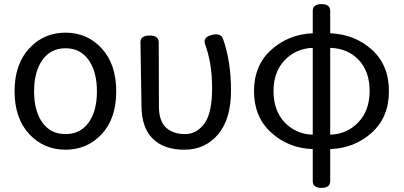

<svg xmlns="http://www.w3.org/2000/svg" viewBox="-20 -716 1965 935"><path d="M475.5 -63Q405 13 299 13Q193 13 122 -63.5Q51 -140 51 -271.5Q51 -403 122 -480Q193 -557 299 -557Q405 -557 475.5 -480Q546 -403 546 -271Q546 -139 475.5 -63ZM186.5 -119Q227 -63 299 -63Q371 -63 411.5 -119Q452 -175 452 -271Q452 -367 411.5 -424Q371 -481 299 -481Q227 -481 186.5 -424Q146 -367 146 -271Q146 -175 186.5 -119Z M664 -510Q664 -543 708.5 -543Q753 -543 753 -510L754 -196Q754 -128 788 -95Q823 -63 880.5 -63Q938 -63 975.5 -114.5Q1013 -166 1013 -287Q1013 -408 978 -503Q968 -535 1012 -546Q1057 -557 1067 -524Q1105 -415 1105 -275.5Q1105 -136 1042 -61.5Q979 13 878 13Q777 13 723 -41.5Q669 -96 669 -202Z M1588 166Q1588 199 1545.5 199Q1503 199 1503 166V10Q1385 6 1301 -70Q1217 -146 1217 -272Q1217 -398 1301 -473.5Q1385 -549 1503 -554V-663Q1503 -696 1545.5 -696Q1588 -696 1588 -663V-554Q1708 -549 1791 -474Q1874 -399 1874 -272Q1874 -145 1790 -69.5Q1706 6 1588 10ZM1366 -120Q1421 -63 1503 -60V-483Q1421 -480 1366.5 -423Q1312 -366 1312 -272Q1312 -178 1366 -120ZM1588 -60Q1670 -63 1725 -120.5Q1780 -178 1780 -273Q1780 -368 1727 -424Q1674 -480 1588 -483Z"/></svg>

Font: Raw Maruko Gothic CJK TC
Style: Regular
Weight: 400
Version: Version 1.001